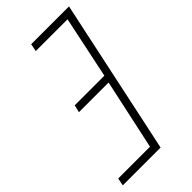

<svg xmlns="http://www.w3.org/2000/svg" viewBox="-258 -773 833 833"><g transform="rotate(-45 158.0 -357.0)"><path d="M-34 0H198L350 -714H118L111 -679H306L246 -393H64L56 -359H238L168 -35H-27Z"/></g></svg>

Font: Noto Sans ExtraCondensed ExtraLight
Style: Italic
Weight: 200
Width: 2
Italic angle: -12°
Designer: Monotype Design Team
Foundry: Monotype Imaging Inc.
Version: Version 2.013